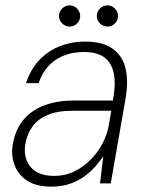

<svg xmlns="http://www.w3.org/2000/svg" viewBox="-20 -684 550 716"><path d="M171 12Q116 12 82.5 -9.5Q49 -31 35 -66.5Q21 -102 27 -142Q36 -199 66.5 -236Q97 -273 145 -291Q193 -309 253 -309H401Q412 -366 405 -406.5Q398 -447 371 -468.5Q344 -490 293 -490Q232 -490 188 -461Q144 -432 124 -374H77Q94 -426 127 -460.5Q160 -495 204 -512Q248 -529 296 -529Q365 -529 402 -501Q439 -473 449 -425Q459 -377 448 -315L393 0H353L365 -101Q354 -85 337 -65Q320 -45 296.5 -27.5Q273 -10 242 1Q211 12 171 12ZM183 -28Q223 -28 257.5 -45Q292 -62 318.5 -89Q345 -116 362 -148.5Q379 -181 385 -213L395 -271H251Q194 -271 157 -255Q120 -239 100 -210.5Q80 -182 74 -144Q67 -94 94.5 -61Q122 -28 183 -28ZM240 -585Q224 -585 212 -596.5Q200 -608 200 -624Q200 -641 212 -652.5Q224 -664 240 -664Q256 -664 267.5 -652Q279 -640 279 -624Q279 -608 267.5 -596.5Q256 -585 240 -585ZM381 -585Q365 -585 353 -596.5Q341 -608 341 -624Q341 -641 353 -652.5Q365 -664 381 -664Q397 -664 408.5 -652Q420 -640 420 -624Q420 -608 408.5 -596.5Q397 -585 381 -585Z"/></svg>

Font: DM Sans 11pt ExtraLight
Style: Italic
Weight: 250
Italic angle: -10°
Version: Version 4.004;gftools[0.9.30]